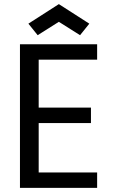

<svg xmlns="http://www.w3.org/2000/svg" viewBox="-20 -913 553 933"><path d="M452 -698V-623H168V-390H422V-315H168V-75H452V0H77V-698ZM266 -893 414 -798 369 -742 266 -807 163 -742 118 -798Z"/></svg>

Font: SVN-Poppins
Style: Regular
Weight: 400
Designer: Ninad Kale (Devanagari), Jonny Pinhorn (Latin)
Foundry: Indian Type Foundry
Version: Version 3.002 2017